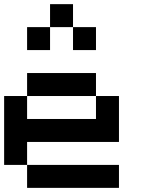

<svg xmlns="http://www.w3.org/2000/svg" viewBox="-20 -909 707 929"><path d="M444.4 -444.4H111.1V-555.6H444.4ZM111.1 -222.2V-111.1H0V-444.4H111.1V-333.3H444.4V-444.4H555.6V-222.2ZM555.6 0H111.1V-111.1H555.6ZM444.4 -666.7H333.3V-777.8H444.4ZM333.3 -777.8H222.2V-888.9H333.3ZM222.2 -666.7H111.1V-777.8H222.2Z"/></svg>

Font: Pixeloid Sans
Style: Regular
Weight: 400
Designer: GGBotNet
Foundry: GGBotNet
Version: 0.5